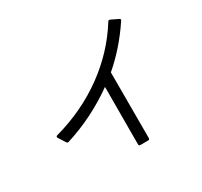

<svg xmlns="http://www.w3.org/2000/svg" viewBox="-164 -996 1327 1259"><g transform="rotate(-30 500.0 -366.5)"><path d="M149 -219C153 -213 158 -211 165 -213C301 -256 431 -320 551 -406L550 28C550 36 554 40 562 40H620C628 40 632 36 632 28V-469C717 -542 793 -628 860 -729C865 -736 863 -742 855 -745L801 -771C794 -774 788 -773 784 -766C644 -540 411 -367 122 -288C113 -286 111 -280 115 -272Z"/></g></svg>

Font: LINE Seed JP App_OTF Regular
Style: Regular
Weight: 400
Designer: LY Corporation & Fontrix & Fontworks
Version: Version 1.002